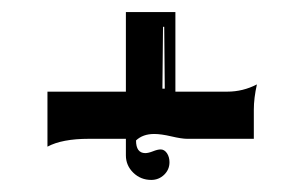

<svg xmlns="http://www.w3.org/2000/svg" viewBox="-20 -435 499 318"><path d="M58.6 -192.1V-283.2H188.5V-415H270.5V-283.2H356.4Q382.3 -283.2 405.5 -295.2Q400.4 -272.5 400.4 -253.4V-205.1H290Q281 -205.1 263.9 -209.1Q246.8 -213.1 235.4 -213.1Q216.6 -213.1 205.3 -202.4Q205.3 -181.6 220.5 -181.4Q225.6 -181.4 233.3 -184.4Q241 -187.5 246.1 -187.5Q252.2 -187.5 256.5 -181.3Q260.7 -175 260.7 -166.3Q260.7 -154.1 251.8 -145.5Q242.9 -137 230.5 -137Q213.1 -137 200.8 -148.9Q188.5 -160.9 188.5 -177.7V-205.1H127Q82.8 -205.1 58.6 -192.1ZM249 -288.1H252.9L252 -390.6H250Z"/></svg>

Font: AgreloyInT3
Style: Medium
Weight: 400
Designer: gluk
Foundry: gluk
Version: Version 0.27